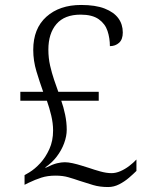

<svg xmlns="http://www.w3.org/2000/svg" viewBox="-20 -744 599 774"><path d="M416 10Q382 10 355.5 2Q329 -6 301 -15Q278 -23 255.5 -29.5Q233 -36 204 -36Q172 -36 147 -28Q122 -20 95 -7L79 1V-38L98 -49Q121 -63 142.5 -86.5Q164 -110 179 -143Q194 -176 194 -218Q194 -247 186.5 -278.5Q179 -310 169 -338H62V-374H154Q140 -413 127 -456Q114 -499 114 -543Q114 -629 167 -676.5Q220 -724 307 -724Q365 -724 402 -709.5Q439 -695 457 -670.5Q475 -646 475 -613Q475 -585 460 -571.5Q445 -558 423 -558Q423 -590 413.5 -619Q404 -648 378 -666.5Q352 -685 305 -685Q240 -685 207.5 -647Q175 -609 175 -544Q175 -510 182 -479.5Q189 -449 198 -422.5Q207 -396 215 -374H378V-338H227Q236 -313 242.5 -282Q249 -251 249 -221Q249 -195 238.5 -166.5Q228 -138 208.5 -112.5Q189 -87 162 -69L165 -68Q193 -82 210.5 -86Q228 -90 241 -90Q255 -90 273 -86Q291 -82 308.5 -76.5Q326 -71 339 -67Q359 -60 384 -53Q409 -46 430 -46Q447 -46 465.5 -54Q484 -62 501 -75Q518 -88 530 -101V-55Q518 -43 500 -27.5Q482 -12 460.5 -1Q439 10 416 10Z"/></svg>

Font: Noto Serif Thai Light
Style: Regular
Weight: 300
Version: Version 2.001